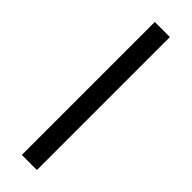

<svg xmlns="http://www.w3.org/2000/svg" viewBox="-230 -695 674 674"><g transform="rotate(45 106.5 -358.0)"><path d="M69 -688H144V-28H69Z"/></g></svg>

Font: Almarai Bold
Style: Regular
Weight: 700
Designer: Boutros International 2019
Foundry: Created by Boutros International 2019
Version: Version 1.10